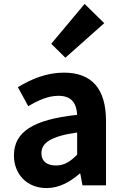

<svg xmlns="http://www.w3.org/2000/svg" viewBox="-20 -944 631 978"><path d="M411 -924 241 -721 313 -650 511 -826ZM217 14C281 14 337 -17 386 -60H389L400 0H520V-327C520 -492 448 -574 305 -574C217 -574 139 -541 71 -500L124 -403C176 -434 226 -456 278 -456C347 -456 370 -415 373 -359C148 -335 51 -272 51 -152C51 -57 117 14 217 14ZM265 -101C222 -101 191 -120 191 -164C191 -215 237 -250 373 -269V-156C338 -121 308 -101 265 -101Z"/></svg>

Font: Spoqa Han Sans Neo Bold
Style: Bold
Weight: 700
Designer: [Spoqa Han Sans Neo] Dong-huui Kim  Younghwa Kang  Yujin Lee  [Noto Sans] Ryoko NISHIZUKA  (kana & ideographs); Paul D. 
Foundry: Spoqa (http://www.spoqa-han-sans.com)
Version: Version 1.100;hotconv 1.0.109;makeotfexe 2.5.65596